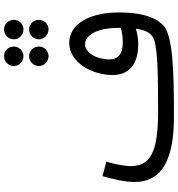

<svg xmlns="http://www.w3.org/2000/svg" viewBox="15 -881 887 957"><g transform="rotate(-90 458.5 -402.5)"><path d="M657 -729C684 -729 705 -751 705 -777C705 -804 684 -826 657 -826C630 -826 608 -804 608 -777C608 -751 630 -729 657 -729ZM791 -729C817 -729 838 -751 838 -777C838 -804 817 -826 791 -826C763 -826 741 -804 741 -777C741 -751 763 -729 791 -729ZM657 -604C684 -604 705 -626 705 -652C705 -679 684 -701 657 -701C630 -701 608 -679 608 -652C608 -626 630 -604 657 -604ZM791 -604C817 -604 838 -626 838 -652C838 -679 817 -701 791 -701C763 -701 741 -679 741 -652C741 -626 763 -604 791 -604ZM353 21C578 21 765 17 814 -35C858 -82 875 -155 875 -255C875 -386 825 -501 723 -501C626 -501 563 -388 563 -285C563 -207 612 -157 717 -157C742 -157 770 -161 794 -169C788 -127 777 -101 754 -85C716 -59 561 -58 379 -58C169 -58 109 -102 109 -195C109 -232 123 -287 131 -316L59 -335C45 -285 30 -226 30 -175C30 -31 156 21 353 21ZM641 -302C641 -364 674 -422 716 -422C769 -422 798 -346 798 -261C798 -255 798 -250 798 -244C776 -237 750 -234 726 -234C669 -234 641 -256 641 -302Z"/></g></svg>

Font: Noto Sans Arabic SemCond
Style: Regular
Weight: 400
Width: 4
Designer: Monotype Design Team, Nadine Chahine, Nizar Qandah and Khaled Hosny
Foundry: Monotype Imaging Inc.
Version: Version 2.012